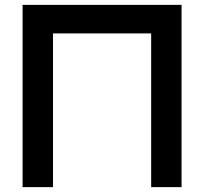

<svg xmlns="http://www.w3.org/2000/svg" viewBox="-20 -770 840 790"><path d="M727 0H602V-632.5H198V0H73V-750H727Z"/></svg>

Font: Russisch Sans
Style: Bold
Weight: 700
Designer: Michael Sharanda (font) & Cristiano Sobral (main changes)
Foundry: Michael Sharanda
Version: Version 2.00;September 8, 2020;FontCreator 13.0.0.2681 64-bi